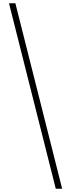

<svg xmlns="http://www.w3.org/2000/svg" viewBox="-20 -886 435 1174"><path d="M74 -866 360 268H321L35 -866Z"/></svg>

Font: Noto Sans Telugu UI ExtraLight
Style: Regular
Weight: 200
Designer: Jelle Bosma - Monotype Design Team
Foundry: Monotype Imaging Inc.
Version: Version 2.005; ttfautohint (v1.8.4.7-5d5b)